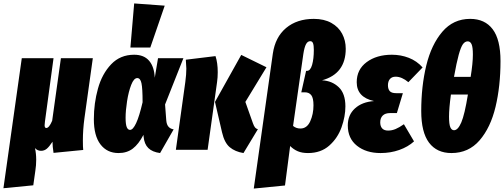

<svg xmlns="http://www.w3.org/2000/svg" viewBox="-65 -873 2937 1119"><path d="M418 -54Q418 -14 420 1L247 18Q241 -20 241 -47Q222 -18 207.5 -6Q193 6 174 6Q153 6 139 -10Q146 23 146 58Q146 91 141 122L129 207L-45 224L62 -534H247L197 -165Q195 -147 195 -143Q195 -127 205 -127Q221 -127 239 -169L290 -534H476L427 -183Q418 -117 418 -54Z M837 -420 856 -534H1004L897 -264L904 -172Q906 -147 917 -134.5Q928 -122 947 -119L868 19Q823 13 799.5 -10Q776 -33 772 -76L771 -87Q743 -33 709 -7Q675 19 626 19Q559 19 520.5 -31.5Q482 -82 482 -178Q482 -271 506 -357Q530 -443 583 -498.5Q636 -554 717 -554Q774 -554 804 -519Q834 -484 837 -420ZM667 -187Q667 -149 673.5 -132.5Q680 -116 693 -116Q710 -116 728.5 -155.5Q747 -195 766 -277Q766 -358 759.5 -388Q753 -418 735 -418Q715 -418 699.5 -378Q684 -338 675.5 -283Q667 -228 667 -187ZM717 -853 895 -840 811 -596H695Z M1229 -102 1188 -279 1341 -553 1488 -481 1365 -279 1409 -155Q1415 -138 1421.5 -130Q1428 -122 1438 -120L1354 19Q1305 11 1274 -15Q1243 -41 1229 -102ZM1015 -395Q1021 -440 1021 -473Q1021 -483 1018 -525L1191 -546Q1204 -507 1204 -452Q1204 -421 1200 -394L1145 0H960Z M1525 -560Q1539 -657 1602.5 -710Q1666 -763 1764 -763Q1824 -763 1866 -739.5Q1908 -716 1929 -676.5Q1950 -637 1950 -589Q1950 -443 1812 -405Q1870 -402 1909 -365Q1948 -328 1948 -253Q1948 -194 1925.5 -131Q1903 -68 1854 -24.5Q1805 19 1730 19Q1695 19 1670.5 8.5Q1646 -2 1626 -22L1596 208L1414 226ZM1762 -259Q1762 -302 1749 -318.5Q1736 -335 1712 -335H1691L1719 -460H1724Q1744 -460 1754 -495Q1764 -530 1764 -582Q1764 -608 1759.5 -620.5Q1755 -633 1743 -633Q1728 -633 1718.5 -615.5Q1709 -598 1703 -559L1643 -139Q1661 -124 1686 -124Q1724 -124 1743 -166Q1762 -208 1762 -259Z M1962 -142Q1962 -203 2003.5 -241Q2045 -279 2115 -284Q2014 -306 2014 -394Q2014 -468 2072 -511Q2130 -554 2219 -554Q2271 -554 2317.5 -536Q2364 -518 2398 -480L2315 -394Q2277 -426 2241 -426Q2219 -426 2207.5 -412.5Q2196 -399 2196 -376Q2196 -354 2206.5 -342Q2217 -330 2244 -330H2283L2248 -214H2209Q2180 -214 2165.5 -199.5Q2151 -185 2151 -160Q2151 -137 2162.5 -124.5Q2174 -112 2197 -112Q2219 -112 2240.5 -121Q2262 -130 2289 -149L2348 -49Q2313 -17 2262 1Q2211 19 2153 19Q2069 19 2015.5 -23.5Q1962 -66 1962 -142Z M2852 -517Q2852 -371 2823 -250Q2794 -129 2730 -55Q2666 19 2566 19Q2481 19 2435.5 -41.5Q2390 -102 2390 -226Q2390 -370 2419.5 -491.5Q2449 -613 2513 -688Q2577 -763 2675 -763Q2761 -763 2806.5 -702.5Q2852 -642 2852 -517ZM2581 -425H2678Q2691 -505 2691 -555Q2691 -598 2683.5 -615Q2676 -632 2661 -632Q2645 -632 2633 -615.5Q2621 -599 2608.5 -554Q2596 -509 2581 -425ZM2563 -322Q2552 -241 2552 -194Q2552 -149 2559.5 -131.5Q2567 -114 2581 -114Q2604 -114 2623.5 -159.5Q2643 -205 2662 -322Z"/></svg>

Font: Fira Sans Extra Condensed Black
Style: Italic
Weight: 900
Width: 3
Italic angle: -8°
Designer: Carrois Corporate & Edenspiekermann AG
Foundry: Carrois Corporate GbR & Edenspiekermann AG
Version: Version 4.203